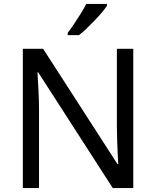

<svg xmlns="http://www.w3.org/2000/svg" viewBox="-20 -964 800 984"><path d="M663 0H558L176 -593H172Q174 -558 177 -506Q180 -454 180 -399V0H97V-714H201L582 -123H586Q585 -139 583.5 -171Q582 -203 580.5 -241Q579 -279 579 -311V-714H663ZM528 -934Q519 -920 502 -900Q485 -880 464.5 -858.5Q444 -837 423.5 -817.5Q403 -798 385 -784H327V-796Q342 -815 359.5 -841Q377 -867 394 -894.5Q411 -922 422 -944H528Z"/></svg>

Font: Noto Sans Javanese
Style: Regular
Weight: 400
Designer: Monotype Design Team
Foundry: Monotype Imaging Inc.
Version: Version 2.004